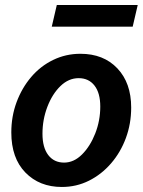

<svg xmlns="http://www.w3.org/2000/svg" viewBox="-20 -734 568 764"><path d="M226 10Q137 10 81 -47.5Q25 -105 25 -207Q25 -271 46 -327.5Q67 -384 104 -427.5Q141 -471 191.5 -495.5Q242 -520 300 -520Q392 -520 447 -462Q502 -404 502 -306Q502 -242 481 -185Q460 -128 422 -84Q384 -40 334 -15Q284 10 226 10ZM235 -87Q274 -87 306.5 -119.5Q339 -152 359 -203Q379 -254 379 -310Q379 -364 356 -393.5Q333 -423 293 -423Q253 -423 220.5 -391.5Q188 -360 168.5 -309Q149 -258 149 -202Q149 -147 172 -117Q195 -87 235 -87ZM186 -628 206 -714H528L508 -628Z"/></svg>

Font: Instrument Sans SemiCondensed SemiBold Italic
Style: Regular
Weight: 600
Width: 4
Italic angle: -13°
Designer: Rodrigo Fuenzalida
Foundry: fragTYPE
Version: Version 1.000; ttfautohint (v1.8.4.7-5d5b);gftools[0.9.28]